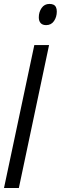

<svg xmlns="http://www.w3.org/2000/svg" viewBox="-20 -939 304 959"><path d="M0 0 151.4 -713.9H225.1L74.2 0ZM210.4 -813.5Q192.4 -813.5 183.1 -823.7Q173.8 -834 173.8 -852.5Q173.8 -878.4 187.7 -898.9Q201.7 -919.4 227.1 -919.4Q239.3 -919.4 247.3 -915.5Q255.4 -911.6 259.5 -903.1Q263.7 -894.5 263.7 -881.3Q263.7 -854.5 249.8 -834Q235.8 -813.5 210.4 -813.5Z"/></svg>

Font: Open Sans Condensed
Style: Italic
Weight: 400
Width: 3
Italic angle: -12°
Designer: Monotype Design Team
Foundry: Monotype Imaging Inc.
Version: Version 3.000